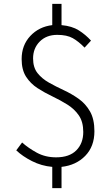

<svg xmlns="http://www.w3.org/2000/svg" viewBox="-20 -850 575 992"><path d="M250 122.1V12.2Q194.3 7.3 145.3 -17.6Q96.2 -42.5 64 -73.2L94.2 -113.8Q126.5 -85 170.4 -61Q214.4 -37.1 270 -37.1Q338.4 -37.1 374.3 -73.2Q410.2 -109.4 410.2 -168Q410.2 -220.7 387.2 -253.9Q364.3 -287.1 327.9 -309.8Q291.5 -332.5 251 -351.8Q210.4 -371.1 174.1 -394.5Q137.7 -418 114.7 -453.6Q91.8 -489.3 91.8 -544.9Q91.8 -616.2 136.5 -664.1Q181.2 -711.9 250 -720.2V-830.1H297.9V-720.2Q352.1 -715.3 387.2 -693.1Q422.4 -670.9 450.2 -640.1L417 -604Q386.2 -635.7 356 -652.8Q325.7 -669.9 275.9 -669.9Q219.7 -669.9 185.3 -635.3Q150.9 -600.6 150.9 -547.9Q150.9 -501.5 173.8 -472.4Q196.8 -443.4 232.9 -423.1Q269 -402.8 309.6 -384Q350.1 -365.2 386.2 -339.6Q422.4 -314 445.1 -274.2Q467.8 -234.4 467.8 -171.9Q467.8 -93.3 420.4 -44.7Q373 3.9 297.9 12.2V122.1Z"/></svg>

Font: Source Han Sans CN Light
Style: Regular
Weight: 300
Designer: Ryoko NISHIZUKA  (kana, bopomofo & ideographs); Paul D. Hunt (Latin, Greek & Cyrillic); Sandoll Communications , Soo-you
Foundry: Adobe
Version: Version 2.000;hotconv 1.0.107;makeotfexe 2.5.65593